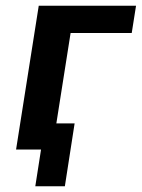

<svg xmlns="http://www.w3.org/2000/svg" viewBox="-20 -521 494 669"><path d="M103 128 123 0H44L57 -91H240L206 128ZM36 0 115 -501H454L439 -406H226L162 0Z"/></svg>

Font: Nunito Sans 7pt Condensed
Style: Bold Italic
Weight: 700
Width: 3
Italic angle: -9°
Designer: Vernon Adams
Foundry: Vernon Adams
Version: Version 3.101;gftools[0.9.27]